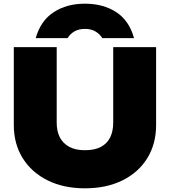

<svg xmlns="http://www.w3.org/2000/svg" viewBox="-20 -1006 924 1043"><path d="M288 -340Q288 -293 305 -260Q322 -227 356 -208.5Q390 -190 441 -190Q494 -190 528 -208Q562 -226 578.5 -259.5Q595 -293 595 -340V-750H828V-327Q828 -224 780 -146.5Q732 -69 645 -26Q558 17 441 17Q326 17 239 -26Q152 -69 103.5 -146.5Q55 -224 55 -327V-750H288ZM708 -799H536Q520 -823 497 -836Q474 -849 441 -849Q409 -849 385.5 -836Q362 -823 347 -799H174Q201 -894 272 -940Q343 -986 441 -986Q541 -986 611.5 -940Q682 -894 708 -799Z"/></svg>

Font: Unbounded ExtraBold
Style: Regular
Weight: 800
Designer: Luke Prowse, Jean-Baptiste Morizot, Fátima Lázaro, Florian Runge
Foundry: NaN
Version: Version 1.701;gftools[0.9.28.dev5+ged2979d]